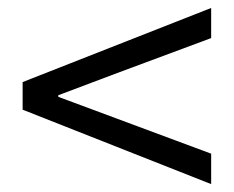

<svg xmlns="http://www.w3.org/2000/svg" viewBox="-20 -614 593 487"><path d="M37.4 -405.8 515.6 -593.8V-517.4L277.4 -428.8L127.8 -372.4V-368.4L277.4 -312.8L515.6 -224.2V-147L37.4 -335.8Z"/></svg>

Font: 寒蝉端黑体 Light
Style: Regular
Weight: 300
Designer: ChillDuanSans {Warren2060}; 
Source Han Sans {Ryoko NISHIZUKA 西塚涼子 (kana, bopomofo & ideographs); Paul D. Hunt (Latin, G
Foundry: ChillType&Adobe
Version: Version 1.300;Glyphs 3.3 (3306)